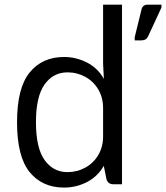

<svg xmlns="http://www.w3.org/2000/svg" viewBox="-20 -808 728 842"><path d="M515.1 -787.6V0H476.6Q454.6 0 447.3 -20.5L435.1 -80.6Q407.7 -33.2 360.8 -9.3Q314 14.6 260.7 14.6Q165.5 14.6 110.1 -53.2Q54.7 -121.1 54.7 -272Q54.7 -422.4 110.1 -490.2Q165.5 -558.1 260.7 -558.1Q314 -558.1 361.6 -533.7Q409.2 -509.3 435.5 -461.9L432.1 -529.3V-787.6ZM432.1 -209.5V-334Q432.1 -379.9 411.1 -415.5Q390.1 -451.2 354.2 -470.9Q318.4 -490.7 275.9 -490.7Q213.4 -490.7 175.5 -437.7Q137.7 -384.8 137.7 -272Q137.7 -159.2 175.5 -106.2Q213.4 -53.2 275.9 -53.2Q318.4 -53.2 354.2 -73Q390.1 -92.8 411.1 -128.4Q432.1 -164.1 432.1 -209.5ZM570.8 -645 600.1 -764.6Q604.5 -787.6 627.9 -787.6H688V-774.9L629.9 -649.4Q621.6 -630.9 600.1 -630.9H570.8Z"/></svg>

Font: Lycee Sans
Style: Regular
Weight: 400
Designer: Justin Alvin
Foundry: Alkove Design
Version: Version 1.030